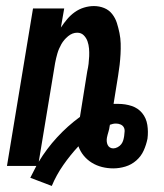

<svg xmlns="http://www.w3.org/2000/svg" viewBox="-20 -548 540 634"><path d="M151 66 80 39Q85 29 90 19.5Q95 10 100 0H3L89 -520H192L181 -457Q191 -472 202 -485Q213 -498 227 -508Q241 -518 257.5 -523Q274 -528 290 -528Q308 -528 324 -521.5Q340 -515 350.5 -501.5Q361 -488 366 -472Q371 -456 374.5 -439Q378 -422 378.5 -404.5Q379 -387 378 -369Q377 -351 375 -333.5Q373 -316 370 -298L355 -205H370Q394 -205 415 -198Q436 -191 449.5 -174.5Q463 -158 466.5 -135.5Q470 -113 467 -90Q463 -70 454.5 -51Q446 -32 430 -18Q414 -4 394 2Q374 8 354 8Q335 8 317 3.5Q299 -1 283.5 -10.5Q268 -20 256.5 -34Q245 -48 239 -65Q212 -36 189 -3Q166 30 151 66ZM108 -14Q134 -57 168.5 -94.5Q203 -132 244 -162L268 -312Q271 -325 272.5 -337.5Q274 -350 274.5 -362.5Q275 -375 274 -387.5Q273 -400 269 -411.5Q265 -423 256.5 -431.5Q248 -440 235 -440Q219 -440 205 -428.5Q191 -417 182.5 -402Q174 -387 169.5 -371.5Q165 -356 162 -340ZM354 -58Q361 -58 368.5 -62Q376 -66 380.5 -72Q385 -78 387 -85Q389 -92 390 -99Q391 -106 391.5 -114Q392 -122 388.5 -128Q385 -134 378 -137Q371 -140 363 -140Q358 -140 353 -139Q348 -138 343 -136L342 -131Q341 -122 338 -112.5Q335 -103 333 -93Q332 -87 332.5 -81Q333 -75 335.5 -69.5Q338 -64 343 -61Q348 -58 354 -58Z"/></svg>

Font: Iosevka SS18
Style: Bold Italic
Weight: 700
Italic angle: -9°
Monospace: yes
Designer: Belleve Invis
Foundry: Belleve Invis
Version: Version 25.1.1; ttfautohint (v1.8.4)